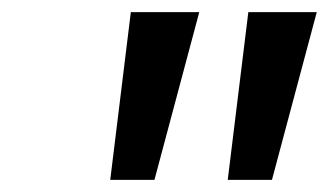

<svg xmlns="http://www.w3.org/2000/svg" viewBox="-20 -770 543 317"><path d="M356 -473 390 -750H503L429 -473ZM162 -473 196 -750H309L235 -473Z"/></svg>

Font: Teachers
Style: Italic
Weight: 400
Italic angle: -11°
Designer: Alfredo Marco Pradil, Chank Diesel
Version: Version 1.001